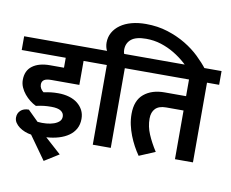

<svg xmlns="http://www.w3.org/2000/svg" viewBox="-112 -996 1554 1293"><g transform="rotate(10 665.0 -349.0)"><path d="M151 5Q129 2 107.5 -6.5Q86 -15 69 -27.5Q52 -40 41.5 -56Q31 -72 31 -91Q31 -120 51 -139Q71 -158 107 -158L179 -87Q210 -84 239 -86.5Q268 -89 290.5 -97Q313 -105 326.5 -118Q340 -131 340 -151Q340 -175 319 -189Q298 -203 253 -203Q226 -203 203 -200.5Q180 -198 149 -191Q128 -201 107.5 -217Q87 -233 70 -253.5Q53 -274 42.5 -298Q32 -322 32 -348Q32 -412 76 -444.5Q120 -477 195 -477H291V-545H-10V-639H510V-545H413V-381H222Q187 -381 172 -370.5Q157 -360 157 -339Q157 -324 164.5 -311.5Q172 -299 184 -290Q212 -296 234.5 -298.5Q257 -301 283 -301Q324 -301 358 -291Q392 -281 416 -262Q440 -243 453.5 -217Q467 -191 467 -158Q467 -119 451 -90Q435 -61 406.5 -41Q378 -21 339.5 -9.5Q301 2 255 5L364 103L265 165Z M572 -545H490V-639H557Q551 -649 547.5 -664Q544 -679 544 -693Q544 -732 561.5 -763Q579 -794 610.5 -816.5Q642 -839 686 -851Q730 -863 784 -863Q865 -863 934 -841Q1003 -819 1058.5 -785.5Q1114 -752 1156.5 -711Q1199 -670 1228 -632L1236 -622L1154 -570L1143 -583Q1112 -618 1075.5 -650.5Q1039 -683 996.5 -708.5Q954 -734 905.5 -749.5Q857 -765 803 -765Q733 -765 701 -738.5Q669 -712 669 -667Q669 -651 674 -639H778V-545H695V0H572Z M1015 -333Q966 -333 942 -308.5Q918 -284 918 -240Q918 -186 940 -134Q962 -82 998 -26L889 20Q870 -7 853 -38.5Q836 -70 822.5 -104.5Q809 -139 801 -175.5Q793 -212 793 -250Q793 -342 846.5 -386.5Q900 -431 987 -431H1134V-545H748V-639H1340V-545H1257V0H1134V-333Z"/></g></svg>

Font: Mukta
Style: Bold
Weight: 700
Designer: Girish Dalvi and Yashodeep Gholap
Foundry: Ek Type
Version: Version 2.538;PS 1.002;hotconv 16.6.51;makeotf.lib2.5.65220;